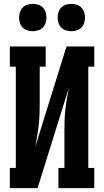

<svg xmlns="http://www.w3.org/2000/svg" viewBox="-20 -976 540 996"><path d="M31 0V-105H62V-630H31V-735H217V-630H186V-441Q186 -413 185 -384.5Q184 -356 181 -327.5Q178 -299 173 -271Q168 -243 163 -215L325 -735H469V-630H438V-105H469V0H283V-105H314V-294Q314 -322 315 -350.5Q316 -379 319 -407.5Q322 -436 327 -464Q332 -492 337 -520L175 0ZM350 -814Q336 -814 322 -818.5Q308 -823 298 -833Q288 -843 283.5 -857Q279 -871 279 -885Q279 -899 283.5 -913Q288 -927 298 -937Q308 -947 322 -951.5Q336 -956 350 -956Q364 -956 378 -951.5Q392 -947 402 -937Q412 -927 416.5 -913Q421 -899 421 -885Q421 -871 416.5 -857Q412 -843 402 -833Q392 -823 378 -818.5Q364 -814 350 -814ZM150 -814Q136 -814 122 -818.5Q108 -823 98 -833Q88 -843 83.5 -857Q79 -871 79 -885Q79 -899 83.5 -913Q88 -927 98 -937Q108 -947 122 -951.5Q136 -956 150 -956Q164 -956 178 -951.5Q192 -947 202 -937Q212 -927 216.5 -913Q221 -899 221 -885Q221 -871 216.5 -857Q212 -843 202 -833Q192 -823 178 -818.5Q164 -814 150 -814Z"/></svg>

Font: Iosevka Slab Extrabold
Style: Regular
Weight: 800
Monospace: yes
Designer: Belleve Invis
Foundry: Belleve Invis
Version: Version 11.1.1; ttfautohint (v1.8.3)